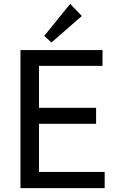

<svg xmlns="http://www.w3.org/2000/svg" viewBox="-20 -965 608 985"><path d="M85 -708H506V-627H180V-412H473V-330H180V-83H517V0H85ZM340 -945 400 -883 244 -747 207 -781Z"/></svg>

Font: Telex
Style: Regular
Weight: 400
Designer: Andres Torresi
Foundry: Andres Torresi
Version: Version 1.100